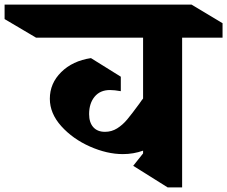

<svg xmlns="http://www.w3.org/2000/svg" viewBox="-146 -806 989 836"><path d="M823 -642H647V10H584L434 -84L477 -138V-150Q435 -135 389 -135Q320 -135 245.5 -168Q171 -201 121 -256.5Q71 -312 71 -376Q71 -443 120.5 -492Q170 -541 250 -553L380 -472V-409Q352 -414 333 -414Q290 -414 266 -385Q242 -356 242 -309Q242 -273 260 -252.5Q278 -232 311 -232Q340 -232 364 -247Q388 -262 408 -286Q428 -310 461 -355Q466 -363 470 -368Q474 -373 477 -377V-642H11L-126 -723V-786H688L823 -705Z"/></svg>

Font: InknutAntiqua
Style: Bold
Weight: 700
Designer: Claus Eggers Srensen
Foundry: Claus Eggers Srensen
Version: Version 1.000; ttfautohint (v1.2) -l 7 -r 28 -G 50 -x 13 -D 